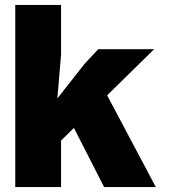

<svg xmlns="http://www.w3.org/2000/svg" viewBox="-20 -760 690 780"><path d="M42 0V-740H228V-537L213 -360L323 -500L379 -560H606L228 -189V0ZM403 0 239 -321 404 -394 613 0Z"/></svg>

Font: Azeret Mono Thin ExtraBold
Style: Regular
Weight: 800
Version: Version 1.002